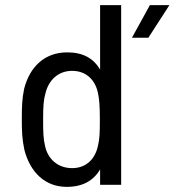

<svg xmlns="http://www.w3.org/2000/svg" viewBox="-20 -720 680 748"><path d="M452 0V-700H370V-449C344 -493 303 -516 242 -516C154 -516 96 -460 74 -374C66 -334 65 -307 65 -257C65 -207 66 -179 75 -136C98 -48 156 8 240 8C302 8 344 -16 370 -60V0ZM148 -254C148 -308 150 -332 157 -356C169 -407 206 -444 261 -444C317 -444 352 -407 362 -356C367 -331 369 -307 369 -254C369 -202 368 -178 362 -154C352 -103 318 -65 261 -65C205 -65 165 -101 155 -154C149 -179 148 -203 148 -254ZM494 -573H558L640 -700H564Z"/></svg>

Font: Vanilla Cream Book
Style: Regular
Weight: 400
Designer: Jeremy Tribby, Jinavaṁso
Foundry: Tribby Type
Version: Version 1.422;Glyphs 3.1.2 (3151)